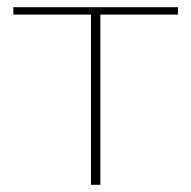

<svg xmlns="http://www.w3.org/2000/svg" viewBox="-20 -513 531 533"><path d="M474 -472.5H258.5V0H232.5V-472.5H17V-493H474Z"/></svg>

Font: Lato 2
Style: Regular
Weight: 200
Designer: Lukasz Dziedzic with Adam Twardoch and Botio Nikoltchev
Foundry: tyPoland Lukasz Dziedzic
Version: Version 2.015; 2015-08-06; http://www.latofonts.com/